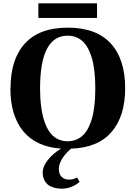

<svg xmlns="http://www.w3.org/2000/svg" viewBox="-20 -874 808 1146"><path d="M209 -767.1V-854H559.1V-767.1ZM219.2 -346.2Q219.2 -316.9 220.7 -290.3Q222.2 -263.7 226.6 -231Q231 -198.2 238.3 -170.9Q245.6 -143.6 258.3 -116.9Q271 -90.3 287.6 -71.8Q304.2 -53.2 328.9 -42Q353.5 -30.8 383.8 -30.8Q414.1 -30.8 439 -42.2Q463.9 -53.7 480.7 -72Q497.6 -90.3 510.3 -117.2Q522.9 -144 530.3 -171.1Q537.6 -198.2 541.7 -231Q545.9 -263.7 547.4 -290.3Q548.8 -316.9 548.8 -346.2Q548.8 -375.5 547.4 -402.1Q545.9 -428.7 541.7 -461.4Q537.6 -494.1 530.3 -521.2Q522.9 -548.3 510.3 -575Q497.6 -601.6 480.7 -620.1Q463.9 -638.7 439 -649.9Q414.1 -661.1 383.8 -661.1Q219.2 -661.1 219.2 -346.2ZM42 -346.2 43 -348.1Q43 -521 129.2 -615Q215.3 -709 384.8 -709Q554.2 -709 640.6 -615Q727.1 -521 727.1 -348.1Q727.1 -180.2 645.5 -85.9Q564 8.3 403.8 13.2Q331.1 77.1 331.1 136.2Q331.5 165.5 348.4 181.9Q365.2 198.2 391.1 198.2Q417.5 198.2 439.9 185.1L455.1 211.9Q406.7 252 350.1 252Q320.8 252 298.8 244.9Q276.9 237.8 264.9 227.5Q252.9 217.3 245.8 203.1Q238.8 189 236.8 178Q234.9 167 234.9 154.8Q234.9 119.6 266.1 80.3Q297.4 41 344.2 13.2Q194.3 2 118.2 -91.3Q42 -184.6 42 -346.2Z"/></svg>

Font: Linguistics Pro
Style: Bold
Weight: 700
Designer: Stefan Peev, Context Ltd
Foundry: Stefan Peev, Context Ltd
Version: Version 001.000